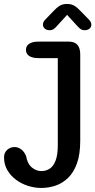

<svg xmlns="http://www.w3.org/2000/svg" viewBox="-84 -682 472 950"><path d="M44.5 -435.5Q44.5 -455 60.5 -465.5Q76.5 -476 105 -476H257Q313 -476 313 -413V14Q313 81.5 296.8 126.5Q280.5 171.5 252.8 198.2Q225 225 190.8 236.5Q156.5 248 120 248Q87 248 54.2 237.5Q21.5 227 -5.2 207Q-32 187 -48 159.2Q-64 131.5 -64 96.5Q-64 73 -48.2 59.2Q-32.5 45.5 -12.5 45.5Q5 45.5 20.2 56.5Q35.5 67.5 45 89.5Q51.5 128.5 73.5 146.5Q95.5 164.5 120.5 164.5Q143.5 164.5 161.8 152.8Q180 141 191 112.8Q202 84.5 202 35V-394.5H105Q76.5 -394.5 60.5 -405Q44.5 -415.5 44.5 -435.5ZM356 -585Q368 -572.5 368 -560Q368 -548 358.8 -540.2Q349.5 -532.5 335 -532.5Q322 -532.5 313 -539.5Q304 -546.5 295 -557L248 -608.5L201 -557Q191.5 -545.5 182.8 -539Q174 -532.5 161 -532.5Q146.5 -532.5 137.5 -540.5Q128.5 -548.5 128.5 -560.5Q128.5 -573.5 140 -585L177.5 -624Q195 -643 210.2 -652.8Q225.5 -662.5 247.5 -662.5Q270 -662.5 285.2 -652.8Q300.5 -643 318 -624Z"/></svg>

Font: Sono Medium
Style: Regular
Weight: 500
Designer: Tyler Finck
Foundry: Tyler Finck
Version: Version 2.112